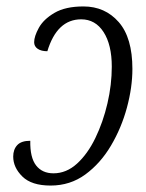

<svg xmlns="http://www.w3.org/2000/svg" viewBox="-20 -566 452 596"><path d="M137 10Q78 10 49.5 -18Q21 -46 21 -80Q21 -102 33.5 -115.5Q46 -129 74 -129Q73 -77 92 -52.5Q111 -28 146 -28Q186 -28 219 -58Q252 -88 276 -137.5Q300 -187 313.5 -245Q327 -303 327 -359Q327 -427 301.5 -466.5Q276 -506 232 -506Q157 -506 127 -407Q108 -407 97 -414.5Q86 -422 86 -435Q86 -453 100.5 -479.5Q115 -506 149 -526Q183 -546 239 -546Q306 -546 348.5 -497.5Q391 -449 391 -352Q391 -295 374 -232Q357 -169 324.5 -114Q292 -59 245 -24.5Q198 10 137 10Z"/></svg>

Font: Noto Serif Condensed Light
Style: Italic
Weight: 300
Width: 3
Italic angle: -12°
Designer: Monotype Design Team
Foundry: Monotype Imaging Inc.
Version: Version 2.014; ttfautohint (v1.8.4.7-5d5b)